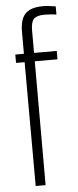

<svg xmlns="http://www.w3.org/2000/svg" viewBox="-56 -838 354 868"><g transform="rotate(-5 120.5 -403.5)"><path d="M70 0 69 -562H30V-600H69V-700Q69 -757 93.5 -782Q118 -807 174 -807Q187 -807 203.5 -805Q220 -803 231 -801V-764Q219 -766 205.5 -767Q192 -768 176 -768Q142 -768 128.5 -754Q115 -740 115 -702V-600H218V-562H115V0Z"/></g></svg>

Font: Big Shoulders Display Light
Style: Regular
Weight: 300
Designer: Patric King
Foundry: XO Type Co
Version: Version 1.000; ttfautohint (v1.8.2)